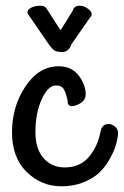

<svg xmlns="http://www.w3.org/2000/svg" viewBox="-20 -624 433 672"><path d="M195 28Q124 28 73 -22.5Q22 -73 22 -161Q22 -251 69 -321.5Q116 -392 185 -392Q231 -392 255.5 -359.5Q280 -327 280 -294Q280 -269 250 -257Q224 -246 218 -261Q216 -265 217 -271Q216 -273 214 -282.5Q212 -292 210 -297.5Q208 -303 204 -310.5Q200 -318 193 -321.5Q186 -325 176 -325Q148 -325 126 -276.5Q104 -228 104 -161Q104 -103 132.5 -70.5Q161 -38 206 -38Q260 -38 291 -74.5Q322 -111 332 -164Q336 -185 352 -189Q368 -193 381.5 -182Q395 -171 393 -154Q391 -133 384 -111.5Q377 -90 362 -64Q347 -38 326 -18.5Q305 1 271 14.5Q237 28 195 28ZM150 -470 84 -566Q76 -576 76 -581Q76 -590 89 -597Q102 -604 121 -604Q137 -604 143 -594L192 -518L235 -587Q239 -604 259 -604Q273 -604 287 -594Q301 -584 301 -574Q301 -568 294 -561L230 -469Q221 -442 198 -442Q179 -442 171 -447Q163 -452 150 -470Z"/></svg>

Font: Grand Hotel
Style: Regular
Weight: 400
Designer: Brian J. Bonislawsky & Jim Lyles for Astigmatic (AOETI)
Foundry: Astigmatic (AOETI)
Version: Version 001.000